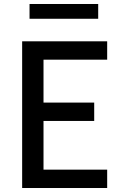

<svg xmlns="http://www.w3.org/2000/svg" viewBox="-20 -942 640 962"><path d="M91 0V-735H517V-643H198V-428H452V-336H198V-92H517V0ZM128 -848V-922H472V-848Z"/></svg>

Font: Iosevka SS04 Semibold Extended
Style: Regular
Weight: 600
Width: 7
Monospace: yes
Designer: Belleve Invis
Foundry: Belleve Invis
Version: Version 19.0.0; ttfautohint (v1.8.4)